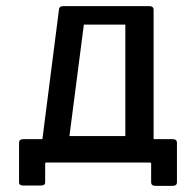

<svg xmlns="http://www.w3.org/2000/svg" viewBox="-20 -529 639 625"><path d="M388 -86V-449H253L206 -86ZM118 -76 172 -498Q172 -503 175.5 -506Q179 -509 185 -509H467Q473 -509 476.5 -506Q480 -503 480 -498V-76H542Q549 -76 552.5 -73Q556 -70 556 -65V65Q556 70 552.5 73Q549 76 542 76H486Q479 76 475.5 73Q472 70 472 65V3Q472 0 468 0H131Q127 0 127 3V65Q127 70 123.5 72.5Q120 75 113 75H56Q49 75 45.5 72.5Q42 70 42 65V-65Q42 -70 45.5 -73Q49 -76 56 -76Z"/></svg>

Font: Barlow_Medium_SS
Style: Regular
Weight: 500
Designer: Jeremy Tribby
Foundry: Jeremy Tribby
Version: Version 1.101 August 23, 2024